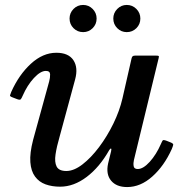

<svg xmlns="http://www.w3.org/2000/svg" viewBox="-20 -745 753 777"><path d="M493 -615Q516 -615 532 -631Q548 -647 548 -670Q548 -692.5 532 -708.8Q516 -725 493 -725Q470.5 -725 454.5 -708.8Q438.5 -692.5 438.5 -670Q438.5 -647 454.5 -631Q470.5 -615 493 -615ZM316.5 -615Q339 -615 355 -631Q371 -647 371 -670Q371 -692.5 355 -708.8Q339 -725 316.5 -725Q293.5 -725 277.5 -708.8Q261.5 -692.5 261.5 -670Q261.5 -647 277.5 -631Q293.5 -615 316.5 -615ZM25.5 -373Q21.5 -363 20.5 -359Q19.5 -355 30.5 -351L50 -343.5Q61 -339.5 64.2 -343.5Q67.5 -347.5 71.5 -357Q90.5 -400.5 117.2 -429.2Q144 -458 165.5 -458Q182.5 -458 182.8 -444Q183 -430 179 -415.5L114 -179Q100 -125 102.8 -88.8Q105.5 -52.5 121.8 -30.5Q138 -8.5 164.2 1Q190.5 10.5 223.5 10.5Q278.5 10.5 330.8 -29Q383 -68.5 422 -137.5Q426.5 -144.5 429.2 -143.8Q432 -143 429.5 -132.5L417.5 -83.5Q408 -40 429.5 -14Q451 12 494.5 12Q548.5 12 596.2 -30.5Q644 -73 675 -141.5Q680 -153.5 681 -159Q682 -164.5 668.5 -169.5L653.5 -175.5Q641 -180 638.5 -176.8Q636 -173.5 631 -162Q612.5 -119.5 586 -90.2Q559.5 -61 537.5 -61Q522.5 -61 520.8 -73Q519 -85 522 -97.5L622 -509.5Q624 -517 622 -518.5Q620 -520 610.5 -520H527.5Q520 -520 517 -517.5Q514 -515 512.5 -509L475.5 -346.5Q464 -296.5 438.8 -244.8Q413.5 -193 380.8 -149.5Q348 -106 313.5 -79.5Q279 -53 248.5 -53Q218.5 -53 209.2 -71Q200 -89 204.8 -120.5Q209.5 -152 221.5 -193L284 -423.5Q297 -471.5 277 -501.5Q257 -531.5 208 -531.5Q153.5 -531.5 105 -487Q56.5 -442.5 25.5 -373Z"/></svg>

Font: Besley Medium
Style: Italic
Weight: 500
Italic angle: -13°
Designer: Owen Earl
Foundry: indestructible type*
Version: Version 2.001